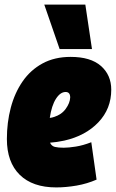

<svg xmlns="http://www.w3.org/2000/svg" viewBox="-20 -807 505 837"><path d="M401 -24Q360 -6 314 2Q268 10 225 10Q122 10 66 -45Q10 -100 10 -201Q10 -273 27 -337.5Q44 -402 78.5 -452Q113 -502 165.5 -530.5Q218 -559 288 -559Q375 -559 420 -519.5Q465 -480 465 -416Q465 -333 409 -274Q353 -215 260 -194Q227 -187 198 -185Q205 -170 219.5 -166.5Q234 -163 258 -163Q279 -163 310.5 -168Q342 -173 378 -187ZM266 -406Q243 -406 224 -376.5Q205 -347 197 -293Q207 -294 215 -297Q248 -307 266.5 -332.5Q285 -358 286 -382Q286 -406 266 -406ZM240 -593 173 -787H352L381 -593Z"/></svg>

Font: Georama SemiCondensed Black
Style: Italic
Weight: 900
Width: 4
Italic angle: -9°
Designer: Jean-Baptiste Levee
Foundry: Production Type
Version: Version 1.000